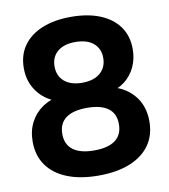

<svg xmlns="http://www.w3.org/2000/svg" viewBox="-82 -786 763 865"><g transform="rotate(-10 300.0 -353.0)"><path d="M300 10.5Q216.9 10.5 157.1 -13.4Q97.2 -37.2 65.1 -82.4Q33 -127.6 33 -191.2Q33 -241.3 53.5 -280.2Q74 -319 110 -343.1Q146 -367.2 191.8 -373V-348.8Q128.5 -362.5 89.9 -410.1Q51.2 -457.8 51.2 -523.9Q51.2 -584.5 81.8 -627.2Q112.4 -670 168.3 -692.7Q224.2 -715.5 300 -715.5Q376.6 -715.5 432.5 -692.8Q488.5 -670 519 -627.3Q549.5 -584.7 549.5 -524.2Q549.5 -479.8 532 -442.6Q514.5 -405.5 483.2 -381.5Q452 -357.5 410.8 -350V-373Q480 -363 523.5 -314.1Q567 -265.1 567 -191.2Q567 -127.6 534.9 -82.4Q502.8 -37.2 443.1 -13.4Q383.5 10.5 300 10.5ZM300.1 -104.5Q364 -104.5 396.8 -129.2Q429.5 -154 429.5 -202.2Q429.5 -250.5 396.7 -274.9Q363.8 -299.2 300 -299.2Q236.8 -299.2 203.6 -274.9Q170.5 -250.5 170.5 -202.2Q170.5 -154 203.6 -129.2Q236.8 -104.5 300.1 -104.5ZM300.2 -414.2Q335.5 -414.2 360.3 -425.6Q385 -437 398.4 -458.2Q411.8 -479.4 411.8 -508.2Q411.8 -551 382.3 -575.8Q352.9 -600.5 299.9 -600.5Q247.5 -600.5 218.2 -575.8Q189 -551 189 -507.9Q189 -464.5 218.2 -439.4Q247.5 -414.2 300.2 -414.2Z"/></g></svg>

Font: Nunito ExtraLight
Style: Regular
Weight: 200
Designer: Vernon Adams
Foundry: Vernon Adams
Version: Version 3.602;April 4, 2023;FontCreator 14.0.0.2856 64-bit